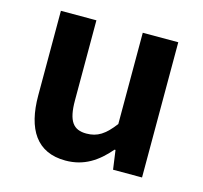

<svg xmlns="http://www.w3.org/2000/svg" viewBox="-88 -657 813 768"><g transform="rotate(15 318.5 -273.0)"><path d="M73 -560V-210C73 -70 126 14 245 14C322 14 376 -23 424 -79H428L439 0H559V-560H412V-182C374 -132 344 -112 298 -112C244 -112 220 -142 220 -229V-560Z"/></g></svg>

Font: Kinto Sans
Style: Bold
Weight: 700
Designer: Authors: Ryoko NISHIZUKA  (kana & ideographs); Paul D. Hunt (Latin, Greek & Cyrillic); Wenlong ZHANG  (bopomofo); Sandol
Foundry: Adobe Systems Incorporated, ookami Inc.
Version: Version 0.001